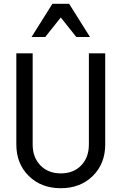

<svg xmlns="http://www.w3.org/2000/svg" viewBox="-20 -981 640 1011"><path d="M534 -700V-220Q534 -119 468.5 -54.5Q403 10 300 10Q197 10 131.5 -54.5Q66 -119 66 -220V-700H152V-220Q152 -152 193 -110Q234 -68 300 -68Q367 -68 407.5 -110Q448 -152 448 -220V-700ZM146 -786 256 -961H344L454 -786H382L300 -889L218 -786Z"/></svg>

Font: CommitMono
Style: 450Regular
Weight: 450
Designer: Eigil Nikolajsen
Foundry: Eigil Nikolajsen
Version: Version 1.002